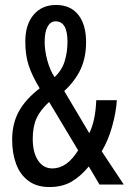

<svg xmlns="http://www.w3.org/2000/svg" viewBox="-20 -744 519 774"><path d="M206 -724Q264 -724 295.5 -684.5Q327 -645 327 -574Q327 -513 305.5 -466Q284 -419 239 -377L340 -207Q365 -258 368 -340H451Q448 -291 432 -234Q416 -177 390 -134L479 0H381L338 -73Q305 -33 268 -11.5Q231 10 179 10Q128 10 94.5 -15Q61 -40 45 -83Q29 -126 29 -181Q29 -245 55.5 -294Q82 -343 140 -388Q109 -439 95.5 -480.5Q82 -522 82 -577Q82 -645 115.5 -684.5Q149 -724 206 -724ZM204 -658Q184 -658 172 -637Q160 -616 160 -575Q160 -541 170.5 -501.5Q181 -462 200 -433Q229 -460 240.5 -496.5Q252 -533 252 -576Q252 -658 204 -658ZM178 -333Q142 -300 127 -266.5Q112 -233 112 -184Q112 -129 133.5 -97Q155 -65 191 -65Q250 -65 295 -138Z"/></svg>

Font: Noto Sans Myanmar ExtraCondensed
Style: Regular
Weight: 400
Width: 2
Designer: Monotype Design Team
Foundry: Monotype Imaging Inc.
Version: Version 2.107; ttfautohint (v1.8.4.7-5d5b)